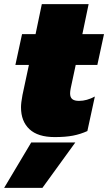

<svg xmlns="http://www.w3.org/2000/svg" viewBox="-63 -644 520 923"><path d="M38 -128Q38 -150 45 -187L76 -332H11L43 -480H108L138 -624H363L333 -480H437L405 -332H301L277 -220Q274 -205 274 -195Q274 -176 284.5 -167.5Q295 -159 317 -159Q354 -159 393 -180L357 -14Q324 1 288 8Q252 15 200 15Q119 15 78.5 -23Q38 -61 38 -128ZM87 41H299L141 259H-43Z"/></svg>

Font: Prompt Black
Style: Italic
Weight: 900
Italic angle: -12°
Designer: Katatrad Team
Foundry: CadsonDemak
Version: Version 1.001